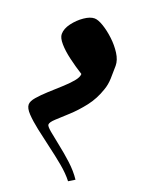

<svg xmlns="http://www.w3.org/2000/svg" viewBox="-127 -709 570 771"><g transform="rotate(20 157.5 -323.5)"><path d="M141 -649Q156 -649 180 -634.5Q204 -620 228 -597.5Q252 -575 268.5 -549Q285 -523 285 -499Q285 -471 284 -444Q283 -417 275 -395Q260 -350 233 -315.5Q206 -281 178 -255.5Q150 -230 131 -212.5Q112 -195 112 -185Q112 -178 131.5 -161.5Q151 -145 180.5 -122Q210 -99 240 -71.5Q270 -44 290 -14L264 2Q244 -24 212 -50.5Q180 -77 145 -103Q110 -129 79.5 -153Q49 -177 29.5 -197.5Q10 -218 10 -234Q10 -248 26 -266.5Q42 -285 65 -306Q88 -327 111.5 -348Q135 -369 151 -388Q167 -407 167 -421Q135 -441 105 -463.5Q75 -486 56.5 -507.5Q38 -529 38 -545Q38 -568 56 -592Q74 -616 98 -632.5Q122 -649 141 -649Z"/></g></svg>

Font: Jaini Purva
Style: Regular
Weight: 400
Designer: Maithili Shingre, Girish Dalvi (Devanagari), Taresh Vohra (Latin)
Foundry: Ek Type
Version: Version 2.000; ttfautohint (v1.8.4.7-5d5b)